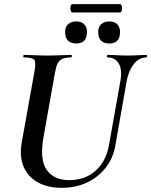

<svg xmlns="http://www.w3.org/2000/svg" viewBox="-20 -889 727 923"><path d="M559 -501Q568 -554 551 -583.5Q534 -613 496 -613Q493 -613 494 -619Q495 -625 496 -625Q519 -625 542.5 -623.5Q566 -622 594 -622Q619 -622 642.5 -623.5Q666 -625 684 -625Q688 -625 687 -619Q686 -613 684 -613Q648 -613 622.5 -580Q597 -547 588 -494L535 -192Q524 -128 487.5 -82Q451 -36 397 -11Q343 14 277 14Q210 14 162.5 -12Q115 -38 94 -86.5Q73 -135 84 -201L146 -547Q154 -591 144 -602Q134 -613 95 -613Q91 -613 92 -619Q93 -625 94 -625Q118 -625 147 -623.5Q176 -622 207 -622Q242 -622 271.5 -623.5Q301 -625 323 -625Q325 -625 325 -619Q325 -613 323 -613Q295 -613 279.5 -606Q264 -599 256.5 -583Q249 -567 244 -538L189 -229Q170 -120 205 -71.5Q240 -23 313 -23Q390 -23 441 -69.5Q492 -116 505 -198ZM506 -680Q452 -680 452 -735Q452 -759.2 466.5 -772.6Q481 -786 505.5 -786Q530 -786 543.5 -772.6Q557 -759.2 557 -735Q557 -680 506 -680ZM347 -680Q293 -680 293 -735Q293 -759.2 307.5 -772.6Q322.1 -786 347 -786Q371 -786 384.5 -772.6Q398 -759.2 398 -735Q398 -680 347 -680ZM328 -829Q322 -829 319.5 -839Q317 -849 319.5 -859Q322 -869 328 -869H556Q563 -869 565.5 -859Q568 -849 565.5 -839Q563 -829 556 -829Z"/></svg>

Font: Cormorant Light
Style: Italic
Weight: 300
Italic angle: -10°
Designer: Christian Thalmann (Catharsis Fonts)
Foundry: Catharsis Fonts
Version: Version 4.000